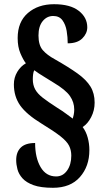

<svg xmlns="http://www.w3.org/2000/svg" viewBox="-20 -780 494 913"><path d="M232 113Q174 113 139.5 100.5Q105 88 87 68Q69 48 63 25Q57 2 57 -19Q57 -57 79 -78.5Q101 -100 147 -100Q147 -30 173 14.5Q199 59 247 59Q279 59 299 31Q319 3 319 -40Q319 -66 308.5 -87Q298 -108 267.5 -132Q237 -156 178 -192Q106 -236 76 -278.5Q46 -321 46 -379Q46 -411 62 -438Q78 -465 103 -479Q90 -496 77 -526.5Q64 -557 64 -599Q64 -676 112.5 -718Q161 -760 237 -760Q314 -760 354.5 -728.5Q395 -697 395 -650Q395 -621 371.5 -597.5Q348 -574 302 -574Q302 -603 297 -633Q292 -663 277 -683.5Q262 -704 233 -704Q203 -704 183 -679.5Q163 -655 163 -611Q163 -565 183.5 -541.5Q204 -518 241 -498Q308 -460 349.5 -430Q391 -400 410.5 -368Q430 -336 430 -292Q430 -255 413.5 -223Q397 -191 373 -176Q389 -155 397 -126Q405 -97 405 -66Q405 11 360 62Q315 113 232 113ZM326 -216Q328 -222 330.5 -234Q333 -246 333 -259Q333 -294 312.5 -323.5Q292 -353 235 -387Q210 -403 186.5 -417Q163 -431 143 -446Q139 -439 137.5 -427Q136 -415 136 -403Q136 -376 147 -355.5Q158 -335 183 -315.5Q208 -296 250 -269Q279 -251 296 -238Q313 -225 326 -216Z"/></svg>

Font: Noto Serif Sinhala ExtraCondensed Black
Style: Regular
Weight: 900
Width: 2
Designer: Jelle Bosma - Monotype Design Team
Foundry: Monotype Imaging Inc.
Version: Version 2.007; ttfautohint (v1.8.4.7-5d5b)